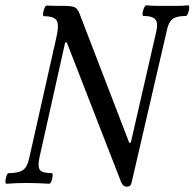

<svg xmlns="http://www.w3.org/2000/svg" viewBox="-29 -688 731 722"><path d="M448 14Q434 14 427 -2L222 -529L216 -528L119 -94Q112 -60 121.5 -48.5Q131 -37 165 -37Q170 -37 169 -27Q168 -17 164.5 -7Q161 3 156 3Q137 2 116.5 1Q96 0 76 0Q34 0 -5 3Q-9 3 -8.5 -7Q-8 -17 -4.5 -27Q-1 -37 4 -37Q41 -37 57.5 -48.5Q74 -60 81 -94L182 -543Q194 -593 184.5 -610Q175 -627 137 -627Q132 -627 133 -637Q134 -647 138 -657Q142 -667 147 -667Q163 -666 178.5 -666Q194 -666 210 -666Q241 -666 252 -660.5Q263 -655 270 -637L457 -151L463 -152L559 -571Q566 -602 555 -615Q544 -628 511 -628Q506 -628 507 -638Q508 -648 512.5 -658Q517 -668 521 -668Q541 -666 560.5 -666Q580 -666 600 -666Q620 -666 639.5 -666Q659 -666 678 -668Q683 -668 682.5 -658Q682 -648 678 -638Q674 -628 670 -628Q635 -628 620 -616.5Q605 -605 599 -576L466 -2Q463 14 448 14Z"/></svg>

Font: Junicode Two Beta Condensed Medium
Style: Italic
Weight: 500
Width: 3
Italic angle: -9°
Version: Version 1.053; ttfautohint (v1.8.4)